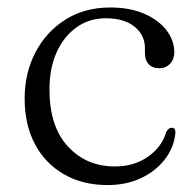

<svg xmlns="http://www.w3.org/2000/svg" viewBox="-20 -496 534 526"><path d="M457.5 -353Q457.5 -334 446 -321.5Q434.5 -309 416 -309Q398 -309 387.5 -320Q377 -331 377 -349.5V-364.5Q377 -400 348.5 -423Q320 -446 270 -446Q224.5 -446 189.8 -421.2Q155 -396.5 135.2 -352.8Q115.5 -309 115.5 -251Q115.5 -149.5 166 -94.8Q216.5 -40 295 -40Q347.5 -40 385.5 -66.8Q423.5 -93.5 435 -133.5Q441.5 -146 450.5 -146Q461.5 -146 460.5 -131.5Q456.5 -91.5 431.5 -59.2Q406.5 -27 366.2 -8Q326 11 275 11Q206.5 11 155.2 -18.5Q104 -48 75.8 -101Q47.5 -154 47.5 -226Q47.5 -295.5 76.8 -352Q106 -408.5 158.8 -442Q211.5 -475.5 282 -475.5Q336 -475.5 375.5 -458.2Q415 -441 436.2 -413Q457.5 -385 457.5 -353Z"/></svg>

Font: Fraunces 9pt S000 Light
Style: Regular
Weight: 300
Version: Version 1.000; ttfautohint (v1.8.3)